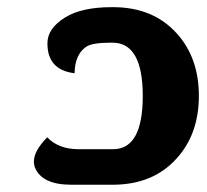

<svg xmlns="http://www.w3.org/2000/svg" viewBox="-20 -508 569 528"><path d="M291 -488.3Q400.4 -488.3 465.3 -417Q526.9 -349.6 526.9 -244.6Q526.9 -139.6 465.8 -72.3Q401.4 -0.5 291.5 0H175.8Q96.7 0 76.7 -45.9Q73.2 -54.2 73.2 -63.5Q73.2 -93.3 109.9 -130.4Q141.1 -97.7 196.3 -97.7H291.5Q372.6 -98.1 372.6 -244.1Q372.6 -389.2 291 -390.6H282.7Q234.9 -390.6 217.8 -379.9Q186 -358.9 185.1 -306.6Q110.4 -315.4 110.4 -388.7Q110.4 -430.2 159.7 -460.4Q205.1 -488.3 287.1 -488.3Z"/></svg>

Font: Sukar
Style: black
Weight: 900
Designer: Dario Muhafara - Ghiath Alsory
Foundry: Dario Muhafara - Ghiath Alsory
Version: Version 1.00 March 27, 2016, initial release